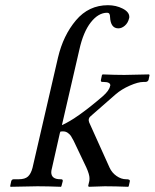

<svg xmlns="http://www.w3.org/2000/svg" viewBox="-20 -717 595 738"><path d="M203 -496Q223 -581 272 -639Q321 -697 395 -697Q426 -697 451.5 -684Q477 -671 477 -652Q477 -648 476 -646Q472 -629 460 -618.5Q448 -608 435 -608Q405 -608 403 -652Q403 -668 392 -668Q358 -668 329 -631Q300 -594 285 -526L218 -236Q275 -261 375 -347Q400 -369 403 -386Q404 -387 404 -389Q404 -402 378 -402H374Q366 -402 368 -410L372 -429L375 -431Q423 -429 458 -429L552 -431L555 -429L551 -410Q548 -402 538 -402H531Q511 -402 479 -388Q447 -374 424 -354L328 -270Q317 -261 323 -246L401 -73Q410 -53 428 -40.5Q446 -28 465 -28H468Q473 -28 476.5 -26Q480 -24 479 -20L475 -2L473 1Q422 -1 383 -1L321 1L319 -3L323 -20Q324 -23 324 -32Q324 -46 312 -73L263 -176Q256 -189 252.5 -194.5Q249 -200 241 -206Q233 -212 222 -212Q216 -212 212 -211L210 -205L180 -72Q177 -61 177 -55Q177 -28 212 -28H214Q223 -28 221 -20L216 -1L214 1Q163 -1 124 -1L21 1L19 -1L23 -20Q25 -28 33 -28H52Q76 -28 87.5 -38.5Q99 -49 105 -72Z"/></svg>

Font: Linux Libertine O
Style: Italic
Weight: 400
Italic angle: -12°
Designer: Philipp H. Poll
Foundry: Philipp H. Poll
Version: Version 5.1.6